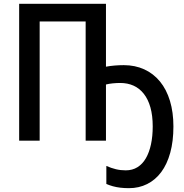

<svg xmlns="http://www.w3.org/2000/svg" viewBox="-20 -734 962 1002"><path d="M533 -386Q554 -390 578.5 -392Q603 -394 626 -394Q685 -394 733 -372Q781 -350 815 -308.5Q849 -267 867 -207.5Q885 -148 885 -74Q885 3 868.5 63Q852 123 821.5 164Q791 205 748 226.5Q705 248 653 248Q629 248 608 245.5Q587 243 569 238Q551 233 535 226V132Q560 143 584.5 149Q609 155 636 155Q671 155 697.5 138.5Q724 122 741.5 91.5Q759 61 768 19Q777 -23 777 -74Q777 -131 765 -173.5Q753 -216 730.5 -244.5Q708 -273 677 -287Q646 -301 607 -301Q589 -301 568.5 -299Q548 -297 533 -293V0H427V-622H187V0H80V-714H533Z"/></svg>

Font: Noto Sans Display SemiCondensed Medium
Style: Regular
Weight: 500
Width: 4
Designer: Monotype Design Team
Foundry: Monotype Imaging Inc.
Version: Version 2.003